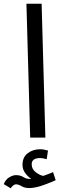

<svg xmlns="http://www.w3.org/2000/svg" viewBox="-69 -734 327 1024"><path d="M92 0 72 -714H153L173 0ZM16 249Q29 249 46 259Q63 269 86 269Q121 269 167.5 251.5Q214 234 228 227L214 184Q202 189 189.5 194Q177 199 162 204Q146 202 123 185.5Q100 169 100 142Q100 109 145 109Q154 109 162.5 111Q171 113 180 115L187 69Q164 62 145 62Q107 62 79 83Q51 104 51 145Q51 169 65 188.5Q79 208 98 220Q95 220 87 220Q71 220 55 210Q39 200 16 200Q0 200 -19.5 211.5Q-39 223 -49 248L-12 270Q3 249 16 249Z"/></svg>

Font: Noto Sans Arabic UI
Style: Regular
Weight: 400
Designer: Nadine Chahine - Monotype Design Team
Foundry: Monotype Imaging Inc.
Version: Version 1.900